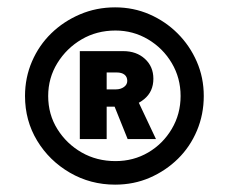

<svg xmlns="http://www.w3.org/2000/svg" viewBox="-20 -745 620 522"><path d="M293 -243Q226 -243 170 -275.5Q114 -308 81 -362.5Q48 -417 48 -484Q48 -534 67 -578Q86 -622 119.5 -654.5Q153 -687 197.5 -706Q242 -725 293 -725Q343 -725 386.5 -706Q430 -687 463 -654Q496 -621 515 -577.5Q534 -534 534 -484Q534 -434 515.5 -390Q497 -346 464 -313.5Q431 -281 387.5 -262Q344 -243 293 -243ZM294 -307Q343 -307 383 -330.5Q423 -354 447 -394.5Q471 -435 471 -484Q471 -533 447 -573.5Q423 -614 382.5 -638Q342 -662 294 -662Q243 -662 202 -638Q161 -614 136 -573.5Q111 -533 111 -484Q111 -434 136 -394Q161 -354 202 -330.5Q243 -307 294 -307ZM327 -367 290 -459 353 -475 404 -367ZM197 -367V-606H315Q351 -606 374 -585Q397 -564 397 -531Q397 -496 372 -475.5Q347 -455 315 -455H254L270 -466V-367ZM270 -495 256 -502H295Q308 -502 317 -508.5Q326 -515 326 -525Q326 -536 318.5 -542Q311 -548 297 -548H254L270 -556Z"/></svg>

Font: Lexend Exa SemiBold
Style: Regular
Weight: 600
Designer: Bonnie Shaver-Troup, Thomas Jockin
Foundry: Lexend
Version: Version 1.007